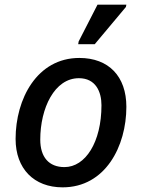

<svg xmlns="http://www.w3.org/2000/svg" viewBox="-20 -796 609 825"><path d="M316 -606H387L521 -766L523 -776H399L318 -618ZM249 9C433 9 523 -168 523 -337C523 -468 447 -547 321 -547C139 -547 47 -371 47 -199C47 -71 126 9 249 9ZM257 -78C190 -78 153 -121 153 -196C153 -331 214 -460 319 -460C391 -460 416 -402 416 -344C416 -185 347 -78 257 -78Z"/></svg>

Font: Noto Sans Medium
Style: Italic
Weight: 500
Italic angle: -12°
Designer: Monotype Design Team
Foundry: Monotype Imaging Inc.
Version: Version 2.013